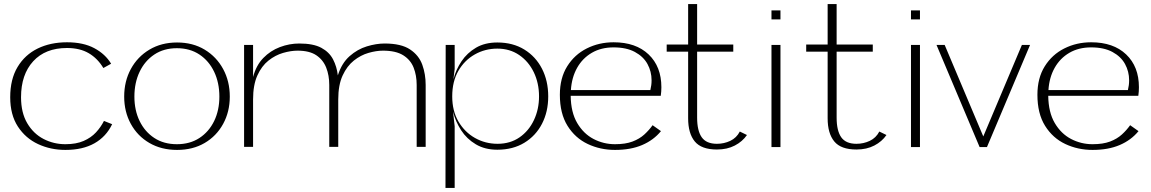

<svg xmlns="http://www.w3.org/2000/svg" viewBox="-20 -720 5636 940"><path d="M300 14Q228 14 166.5 -14.5Q105 -43 67.5 -100.5Q30 -158 30 -244Q30 -332 66 -392Q102 -452 164.5 -482.5Q227 -513 308 -513Q388 -513 442 -484Q496 -455 524 -408L486 -387Q458 -434 414.5 -459.5Q371 -485 308 -485Q202 -485 142.5 -420Q83 -355 83 -244Q83 -168 113.5 -116.5Q144 -65 193.5 -39.5Q243 -14 300 -14Q353 -14 389.5 -30Q426 -46 450 -72Q474 -98 489 -128L529 -112Q500 -51 442.5 -18.5Q385 14 300 14Z M847 14Q770 14 711.5 -20Q653 -54 620.5 -113.5Q588 -173 588 -247Q588 -322 620.5 -382Q653 -442 711.5 -477Q770 -512 847 -512Q924 -512 982 -477Q1040 -442 1072.5 -382Q1105 -322 1105 -247Q1105 -173 1072.5 -113.5Q1040 -54 982 -20Q924 14 847 14ZM846 -14Q910 -14 956.5 -44.5Q1003 -75 1028.5 -127.5Q1054 -180 1054 -247Q1054 -315 1028.5 -368.5Q1003 -422 956.5 -453Q910 -484 846 -484Q782 -484 735.5 -453Q689 -422 663.5 -368.5Q638 -315 638 -247Q638 -180 663.5 -127.5Q689 -75 735.5 -44.5Q782 -14 846 -14Z M1445 -507Q1514 -507 1553 -486Q1592 -465 1610.5 -429.5Q1629 -394 1634 -351Q1653 -411 1691.5 -445Q1730 -479 1776 -493Q1822 -507 1863 -507Q1944 -507 1987.5 -478Q2031 -449 2047.5 -403Q2064 -357 2064 -304V-1H2020V-304Q2020 -351 2005 -389Q1990 -427 1954 -449.5Q1918 -472 1855 -472Q1822 -472 1784 -461Q1746 -450 1712.5 -423.5Q1679 -397 1657.5 -350.5Q1636 -304 1636 -233V-1H1592V-304Q1592 -351 1577 -389Q1562 -427 1528.5 -449.5Q1495 -472 1437 -472Q1404 -472 1366 -461Q1328 -450 1294.5 -423.5Q1261 -397 1240 -350.5Q1219 -304 1219 -233V-1H1175V-500H1219V-343Q1234 -400 1269 -436Q1304 -472 1350.5 -489.5Q1397 -507 1445 -507Z M2162 -500H2206V-382L2200 -332Q2212 -379 2239.5 -420Q2267 -461 2310.5 -486.5Q2354 -512 2415 -512Q2491 -512 2547 -477.5Q2603 -443 2633.5 -383.5Q2664 -324 2664 -248Q2664 -173 2633.5 -114Q2603 -55 2547 -21Q2491 13 2415 13Q2354 13 2309.5 -13.5Q2265 -40 2237.5 -82.5Q2210 -125 2198 -173L2206 -102V200H2161ZM2415 -482Q2355 -482 2304.5 -453.5Q2254 -425 2224 -373Q2194 -321 2194 -248Q2194 -177 2224.5 -125Q2255 -73 2305.5 -44.5Q2356 -16 2416 -16Q2478 -16 2523.5 -47.5Q2569 -79 2594 -132Q2619 -185 2619 -248Q2619 -313 2593.5 -366Q2568 -419 2522 -450.5Q2476 -482 2415 -482Z M3216 -78Q3180 -34 3124 -10Q3068 14 2991 14Q2919 14 2857.5 -15Q2796 -44 2758.5 -104Q2721 -164 2721 -256Q2721 -338 2757 -395.5Q2793 -453 2853 -483Q2913 -513 2984 -513Q3093 -513 3155.5 -453.5Q3218 -394 3218 -293Q3218 -272 3215 -251H2774Q2775 -170 2806 -117.5Q2837 -65 2886 -39.5Q2935 -14 2991 -14Q3042 -14 3076.5 -27Q3111 -40 3134.5 -61.5Q3158 -83 3175 -107ZM2984 -488Q2923 -488 2877.5 -461.5Q2832 -435 2805.5 -388Q2779 -341 2775 -279H3164Q3167 -292 3168.5 -303Q3170 -314 3170 -327Q3170 -370 3150 -406.5Q3130 -443 3088.5 -465.5Q3047 -488 2984 -488Z M3490 12Q3414 12 3381.5 -27.5Q3349 -67 3349 -141V-467H3244V-502H3349V-700H3393V-502H3570V-467H3393V-144Q3393 -80 3415.5 -48Q3438 -16 3490 -16Q3525 -16 3555.5 -30.5Q3586 -45 3602 -76L3637 -59Q3615 -27 3577.5 -7.5Q3540 12 3490 12Z M3757 0V-500H3801V0ZM3757 -625V-669H3801V-625Z M4173 12Q4097 12 4064.5 -27.5Q4032 -67 4032 -141V-467H3927V-502H4032V-700H4076V-502H4253V-467H4076V-144Q4076 -80 4098.5 -48Q4121 -16 4173 -16Q4208 -16 4238.5 -30.5Q4269 -45 4285 -76L4320 -59Q4298 -27 4260.5 -7.5Q4223 12 4173 12Z M4440 0V-500H4484V0ZM4440 -625V-669H4484V-625Z M4776 0 4565 -500H4605L4794 -52L4983 -500H5023L4812 0Z M5554 -78Q5518 -34 5462 -10Q5406 14 5329 14Q5257 14 5195.5 -15Q5134 -44 5096.5 -104Q5059 -164 5059 -256Q5059 -338 5095 -395.5Q5131 -453 5191 -483Q5251 -513 5322 -513Q5431 -513 5493.5 -453.5Q5556 -394 5556 -293Q5556 -272 5553 -251H5112Q5113 -170 5144 -117.5Q5175 -65 5224 -39.5Q5273 -14 5329 -14Q5380 -14 5414.5 -27Q5449 -40 5472.5 -61.5Q5496 -83 5513 -107ZM5322 -488Q5261 -488 5215.5 -461.5Q5170 -435 5143.5 -388Q5117 -341 5113 -279H5502Q5505 -292 5506.5 -303Q5508 -314 5508 -327Q5508 -370 5488 -406.5Q5468 -443 5426.5 -465.5Q5385 -488 5322 -488Z"/></svg>

Font: Panamera Light
Style: Regular
Weight: 300
Designer: Bastien Sozeau
Foundry: NBR — Bastien Sozeau
Version: Version 3.002; ttfautohint (v1.8.4.7-5d5b);gftools[0.9.33]